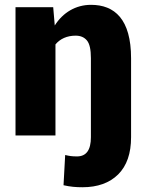

<svg xmlns="http://www.w3.org/2000/svg" viewBox="-20 -558 602 791"><path d="M520 -317.9C520 -479 452.1 -538.1 355 -538.1C292 -538.1 239.3 -506.3 205.6 -453.1L199.2 -528.3H43.9V0H208.5V-375C227.5 -397.9 255.9 -411.1 291.5 -411.1C311.5 -411.1 326.7 -404.8 337.9 -391.6C349.1 -378.4 354.5 -354 354.5 -318.4V7.3C354.5 60.1 335.4 86.4 297.4 86.4C275.4 86.4 265.6 84.5 248.5 80.6L241.7 205.1C269.5 211.4 292.5 213.4 319.8 213.4C381.8 213.4 431.2 195.8 466.8 160.6C502.4 125 520 74.2 520 7.3Z"/></svg>

Font: Vazirmatn Black
Style: Regular
Weight: 900
Designer: Saber Rastikerdar
Foundry: Saber Rastikerdar
Version: Version 33.003